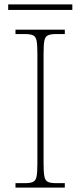

<svg xmlns="http://www.w3.org/2000/svg" viewBox="-20 -848 365 868"><path d="M50 0V-20H93Q118 -20 130 -26Q142 -32 145.5 -51Q149 -70 149 -108V-606Q149 -645 145.5 -663.5Q142 -682 130 -688Q118 -694 93 -694H50V-714H273V-694H233Q208 -694 196 -688Q184 -682 180.5 -663.5Q177 -645 177 -606V-108Q177 -70 180.5 -51Q184 -32 196 -26Q208 -20 233 -20H273V0ZM17 -803V-828H307V-803Z"/></svg>

Font: Noto Serif Armenian Thin
Style: Regular
Weight: 250
Version: Version 2.007